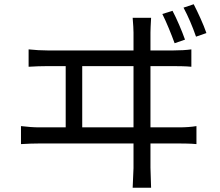

<svg xmlns="http://www.w3.org/2000/svg" viewBox="-20 -848 1040 906"><path d="M954 -692 905 -675Q879 -750 846 -812L894 -828Q909 -799 926 -761.5Q943 -724 954 -692ZM853 -661 804 -644Q792 -677 776.5 -714.5Q761 -752 746 -782L794 -797Q809 -769 825.5 -730.5Q842 -692 853 -661ZM368 -247H610V-536H368ZM690 -247H824Q871 -247 907 -253V-168Q886 -170 862.5 -170.5Q839 -171 824 -171H690V-57Q690 -42 693 38H606Q610 -40 610 -55V-171H167Q127 -171 79 -168V-253Q127 -247 167 -247H290V-536H204Q162 -536 115 -533V-615Q162 -610 204 -610H610V-694Q610 -715 606 -764H693Q690 -712 690 -694V-610H799Q846 -610 883 -615V-533Q862 -535 838 -535.5Q814 -536 799 -536H690Z"/></svg>

Font: Noto Sans CJK KR Regular (TTF)
Style: Regular
Weight: 400
Designer: Ryoko NISHIZUKA 西塚涼子 (kana & ideographs); Paul D. Hunt (Latin, Greek & Cyrillic); Wenlong ZHANG 张文龙 (bopomofo); Sandoll 
Foundry: Adobe Systems Incorporated
Version: Version 1.004;PS 1.004;hotconv 1.0.82;makeotf.lib2.5.63406